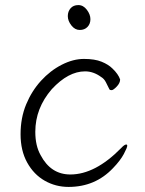

<svg xmlns="http://www.w3.org/2000/svg" viewBox="-20 -718 570 756"><path d="M294 -600Q275 -600 261 -618Q247 -636 247 -654.5Q247 -673 258 -685.5Q269 -698 288.5 -698Q308 -698 322 -679.5Q336 -661 336 -642.5Q336 -624 324.5 -612Q313 -600 294 -600ZM481 -144Q481 -137 467.5 -111.5Q454 -86 425 -56Q355 18 250 18Q199 18 156 -6.5Q113 -31 87 -78Q61 -125 61 -189.5Q61 -254 83 -307Q105 -360 141.5 -400Q178 -440 223 -463Q268 -486 310.5 -486Q353 -486 380 -475Q407 -464 423 -448Q446 -426 453 -405Q453 -391 439.5 -377Q426 -363 419.5 -363Q413 -363 411 -366Q404 -380 397 -394Q390 -408 378 -415Q348 -437 315 -437Q249 -437 184 -367Q119 -292 119 -199Q119 -144 140 -107Q180 -31 257 -31Q355 -31 457 -135Q470 -149 477 -149Q481 -149 481 -144Z"/></svg>

Font: Moon Stars Kai T Light
Style: Regular
Weight: 300
Designer: GuiWonder
Version: Version 1.101